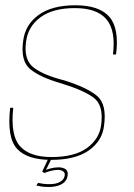

<svg xmlns="http://www.w3.org/2000/svg" viewBox="-20 -618 523 747"><path d="M179 4Q274 4 326.2 -33.2Q378.5 -70.5 385 -130.5Q396 -212 358 -244.5Q320 -277 231 -305Q149 -325.5 110.2 -355.8Q71.5 -386 81.5 -456.5Q89 -515 137.5 -550.8Q186 -586.5 271 -586.5Q357.5 -586.5 394.2 -542.8Q431 -499 419.5 -406H431.5Q444.5 -507.5 405.5 -552.5Q366.5 -597.5 273 -597.5Q182 -597.5 129.8 -559.5Q77.5 -521.5 70 -458Q59.5 -380.5 97.5 -349Q135.5 -317.5 217 -294Q304.5 -267.5 344.2 -238Q384 -208.5 373.5 -132Q367 -78 318.8 -42.5Q270.5 -7 180.5 -7Q96 -7 58 -49Q20 -91 31.5 -198.5H19.5Q6.5 -82.5 46.2 -39.2Q86 4 179 4ZM170 109.5Q183.5 109.5 196 107Q208.5 104.5 218.5 99.2Q228.5 94 235 85.5Q241.5 77 243 65.5Q246 47.5 235 40.2Q224 33 207.5 33Q193.5 33 177.5 37Q161.5 41 154 45.5L153 55Q166.5 49.5 180.2 46.2Q194 43 205 43Q218 43 226 48.8Q234 54.5 231.5 66.5Q228.5 81.5 213 90Q197.5 98.5 172 98.5Q158.5 98.5 147.5 97Q136.5 95.5 128 93.5L121.5 104Q130.5 106 142.8 107.8Q155 109.5 170 109.5ZM153 55 180 0H167.5L144 50Z"/></svg>

Font: Anybody UltraCondensed Thin Thin
Style: Italic
Weight: 250
Italic angle: -10°
Version: Version 1.111